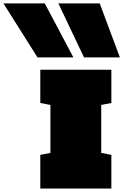

<svg xmlns="http://www.w3.org/2000/svg" viewBox="-201 -1091 714 1111"><path d="M32.2 0V-194.8L90.8 -206.1V-483.9L32.2 -495.1V-687.5H443.4V-495.1L384.8 -483.9V-206.1L443.4 -194.8V0ZM16.1 -758.8 -181.2 -1071.3H58.1L223.6 -758.8ZM285.2 -758.8 136.7 -1071.3H376L492.7 -758.8Z"/></svg>

Font: Holtwood One SC
Style: Regular
Weight: 400
Designer: Vernon Adams
Foundry: Vernon Adams
Version: Version 1.100; ttfautohint (v1.8.4.7-5d5b)